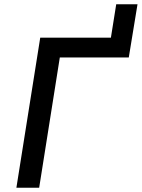

<svg xmlns="http://www.w3.org/2000/svg" viewBox="-20 -882 666 902"><path d="M57 0 169 -705H501L526 -862H626L585 -612H261L164 0Z"/></svg>

Font: Nunito Sans 7pt SemiCondensed SemiBold
Style: Italic
Weight: 600
Width: 4
Italic angle: -9°
Designer: Vernon Adams
Foundry: Vernon Adams
Version: Version 3.101;gftools[0.9.27]